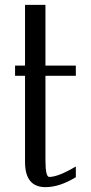

<svg xmlns="http://www.w3.org/2000/svg" viewBox="-20 -770 373 790"><path d="M167 -750V-500H292V-458H167V-110.4Q167 -42 182.6 -42Q219.7 -42 292 -85Q292 -85 292 -41Q225.6 0 167 0Q83 0 83 -103.5V-458H42V-500H83V-750Z"/></svg>

Font: okolaks
Style: Regular
Weight: 500
Version: Version 000.6.0